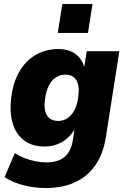

<svg xmlns="http://www.w3.org/2000/svg" viewBox="-20 -756 635 967"><path d="M210 191Q153 191 98.5 177Q44 163 3 136L55 15Q77 30 104.5 40.5Q132 51 160 56.5Q188 62 213 62Q272 62 305 34.5Q338 7 347 -51L357 -115L361 -114Q346 -84 321.5 -62Q297 -40 267.5 -29Q238 -18 205 -18Q142 -18 101 -49Q60 -80 43.5 -136.5Q27 -193 37 -267Q44 -325 64.5 -370Q85 -415 116 -446Q147 -477 187 -493Q227 -509 274 -509Q327 -509 361.5 -483Q396 -457 406 -411H403L417 -498H581L513 -64Q500 18 461 75Q422 132 359 161.5Q296 191 210 191ZM273 -147Q300 -147 321 -161.5Q342 -176 356 -203.5Q370 -231 374 -269Q382 -322 365 -351Q348 -380 309 -380Q282 -380 260.5 -365.5Q239 -351 225.5 -324Q212 -297 207 -259Q199 -205 216 -176Q233 -147 273 -147ZM271 -590 294 -736H446L423 -590Z"/></svg>

Font: Nunito Sans 10pt SemiCondensed Black
Style: Italic
Weight: 900
Width: 4
Italic angle: -9°
Designer: Vernon Adams
Foundry: Vernon Adams
Version: Version 3.101;gftools[0.9.27]